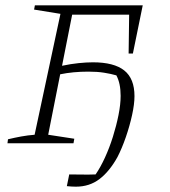

<svg xmlns="http://www.w3.org/2000/svg" viewBox="-20 -538 637 721"><path d="M8 0 10 -15Q35 -21 59.5 -25.5Q84 -30 110 -32L207 -486L108 -502L111 -518H516L479 -337H463L465 -483H251L213 -291Q246 -298 275.5 -301Q305 -304 329 -304Q408 -304 446.5 -273.5Q485 -243 485 -177Q485 -147 476 -106Q467 -65 452.5 -23Q438 19 421 52Q391 106 353.5 134.5Q316 163 265 163Q258 163 248.5 162.5Q239 162 231 161L240 117Q263 117 288 117.5Q313 118 339 117Q357 91 374 54Q391 17 404 -24.5Q417 -66 425 -106Q433 -146 433 -178Q433 -225 417 -255Q396 -261 370.5 -265Q345 -269 312 -269Q283 -269 256.5 -266.5Q230 -264 206 -259L161 -32L259 -17L256 0Z"/></svg>

Font: Piazzolla SC ExtraLight
Style: Italic
Weight: 200
Italic angle: -11.3°
Designer: Juan Pablo del Peral
Foundry: Huerta Tipografica
Version: Version 1.330